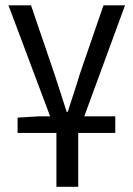

<svg xmlns="http://www.w3.org/2000/svg" viewBox="-20 -506 506 731"><path d="M194.8 205.1V0H46.9V-58.1L125 -63H170.9L12.2 -485.8H98.1L188 -222.2Q203.1 -173.8 233.9 -80.1H237.8Q243.2 -97.2 259.3 -146Q275.4 -194.8 283.2 -222.2L374 -485.8H456.1L300.8 -63H418.9V0H277.8V205.1Z"/></svg>

Font: Source Sans Pro
Style: Regular
Weight: 400
Designer: Paul D. Hunt
Foundry: Adobe Systems Incorporated
Version: Version 3.006;hotconv 1.0.111;makeotfexe 2.5.65597